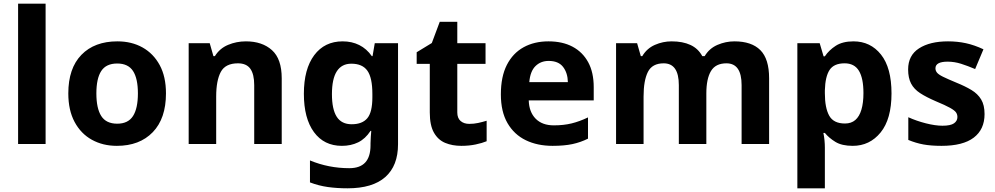

<svg xmlns="http://www.w3.org/2000/svg" viewBox="-20 -780 5391 1040"><path d="M227 0H78V-760H227Z M879 -274Q879 -138 807.5 -64Q736 10 613 10Q537 10 477.5 -23Q418 -56 384 -119.5Q350 -183 350 -274Q350 -410 421 -483Q492 -556 616 -556Q693 -556 752 -523Q811 -490 845 -427.5Q879 -365 879 -274ZM502 -274Q502 -193 528.5 -151.5Q555 -110 615 -110Q674 -110 700.5 -151.5Q727 -193 727 -274Q727 -355 700.5 -395.5Q674 -436 615 -436Q555 -436 528.5 -395.5Q502 -355 502 -274Z M1312 -556Q1400 -556 1453 -508.5Q1506 -461 1506 -356V0H1357V-319Q1357 -378 1336 -407.5Q1315 -437 1269 -437Q1201 -437 1176 -390.5Q1151 -344 1151 -257V0H1002V-546H1116L1136 -476H1144Q1170 -518 1215.5 -537Q1261 -556 1312 -556Z M1836 -556Q1886 -556 1926 -536Q1966 -516 1994 -476H1998L2010 -546H2136V1Q2136 118 2067 179Q1998 240 1863 240Q1805 240 1755.5 233Q1706 226 1659 208V89Q1760 131 1872 131Q1930 131 1958.5 100Q1987 69 1987 7V-4Q1987 -21 1988.5 -39Q1990 -57 1991 -71H1987Q1959 -28 1920 -9Q1881 10 1832 10Q1735 10 1680.5 -64.5Q1626 -139 1626 -272Q1626 -406 1682 -481Q1738 -556 1836 -556ZM1883 -435Q1831 -435 1804.5 -394Q1778 -353 1778 -270Q1778 -188 1804 -147.5Q1830 -107 1885 -107Q1942 -107 1969.5 -139.5Q1997 -172 1997 -253V-271Q1997 -359 1970 -397Q1943 -435 1883 -435Z M2522 -109Q2547 -109 2570 -114Q2593 -119 2616 -126V-15Q2592 -5 2556.5 2.5Q2521 10 2479 10Q2430 10 2391.5 -6Q2353 -22 2330.5 -61.5Q2308 -101 2308 -171V-434H2237V-497L2319 -547L2362 -662H2457V-546H2610V-434H2457V-171Q2457 -140 2475 -124.5Q2493 -109 2522 -109Z M2951 -556Q3027 -556 3081.5 -527Q3136 -498 3166 -443Q3196 -388 3196 -308V-236H2844Q2846 -173 2881.5 -137Q2917 -101 2980 -101Q3033 -101 3076 -111.5Q3119 -122 3165 -144V-29Q3125 -9 3080.5 0.5Q3036 10 2973 10Q2891 10 2828 -20.5Q2765 -51 2729 -113Q2693 -175 2693 -269Q2693 -365 2725.5 -428.5Q2758 -492 2816 -524Q2874 -556 2951 -556ZM2952 -450Q2909 -450 2880.5 -422Q2852 -394 2847 -335H3056Q3055 -385 3030 -417.5Q3005 -450 2952 -450Z M3958 -556Q4051 -556 4098.5 -508.5Q4146 -461 4146 -356V0H3997V-319Q3997 -437 3915 -437Q3856 -437 3831 -395Q3806 -353 3806 -274V0H3657V-319Q3657 -437 3575 -437Q3513 -437 3489.5 -390.5Q3466 -344 3466 -257V0H3317V-546H3431L3451 -476H3459Q3484 -518 3527.5 -537Q3571 -556 3618 -556Q3678 -556 3720 -536.5Q3762 -517 3784 -476H3797Q3822 -518 3866.5 -537Q3911 -556 3958 -556Z M4603 -556Q4695 -556 4752 -484.5Q4809 -413 4809 -274Q4809 -135 4750 -62.5Q4691 10 4599 10Q4540 10 4505 -11.5Q4470 -33 4448 -60H4440Q4444 -41 4446 -20.5Q4448 0 4448 20V240H4299V-546H4420L4441 -475H4448Q4470 -508 4507 -532Q4544 -556 4603 -556ZM4555 -437Q4497 -437 4473.5 -401Q4450 -365 4448 -291V-275Q4448 -196 4471.5 -153.5Q4495 -111 4557 -111Q4591 -111 4613 -130Q4635 -149 4646 -186Q4657 -223 4657 -276Q4657 -356 4632.5 -396.5Q4608 -437 4555 -437Z M5313 -162Q5313 -79 5254.5 -34.5Q5196 10 5080 10Q5023 10 4982 2.5Q4941 -5 4900 -22V-145Q4944 -125 4995 -112Q5046 -99 5085 -99Q5129 -99 5147.5 -112Q5166 -125 5166 -146Q5166 -160 5158.5 -171Q5151 -182 5126 -196Q5101 -210 5048 -232Q4997 -254 4964 -275.5Q4931 -297 4915 -327.5Q4899 -358 4899 -404Q4899 -480 4958 -518Q5017 -556 5115 -556Q5166 -556 5212 -546Q5258 -536 5307 -513L5262 -406Q5222 -423 5186 -434.5Q5150 -446 5113 -446Q5080 -446 5063.5 -437Q5047 -428 5047 -410Q5047 -397 5055.5 -386.5Q5064 -376 5088.5 -364Q5113 -352 5161 -332Q5208 -313 5242 -292.5Q5276 -272 5294.5 -241.5Q5313 -211 5313 -162Z"/></svg>

Font: Noto Sans Adlam Unjoined
Style: Regular
Weight: 400
Designer: Mark Jamra, Neil Patel
Foundry: JamraPatel LLC
Version: Version 3.001